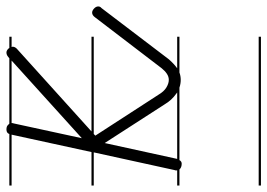

<svg xmlns="http://www.w3.org/2000/svg" viewBox="-137 -454 830 596"><g transform="rotate(-90 278.0 -156.0)"><path d="M462 -14H351Q340 -10 328 -10Q316 -10 304 -14H79Q75 -7 68 -7Q58 -7 52 -12Q51 -13 50 -14H0V-21H47V-24Q47 -28 48 -29L103 -280H0V-287H104L158 -535H0V-542H160Q163 -551 174 -551Q185 -551 189 -545Q191 -544 192 -542H395L400 -546Q406 -551 413 -551Q419 -551 425 -545Q426 -543 427 -542H462V-535H430Q431 -533 431 -532Q431 -525 425 -519L168 -287H462V-280H160L155 -275L282 -79Q292 -62 304.5 -54.5Q317 -47 328 -47Q338 -47 347 -53Q356 -59 364 -69L523 -277Q529 -285 537 -285Q543 -285 549.5 -279Q556 -273 556 -266Q556 -260 551 -256L392 -47Q378 -31 364 -21H462ZM285 -24Q265 -38 252 -60L132 -246L83 -22L82 -21H289ZM193 -529 147 -317 388 -535H194Q194 -530 193 -529ZM462 239H0V232H462Z"/></g></svg>

Font: Gruenewald VA 1. Klasse
Style: Regular
Weight: 400
Designer: Peter Wiegel
Foundry: Peter Wiegel, nach dem Schriftentwurf von Dr. H. Gr¸newald
Version: Version 0.007